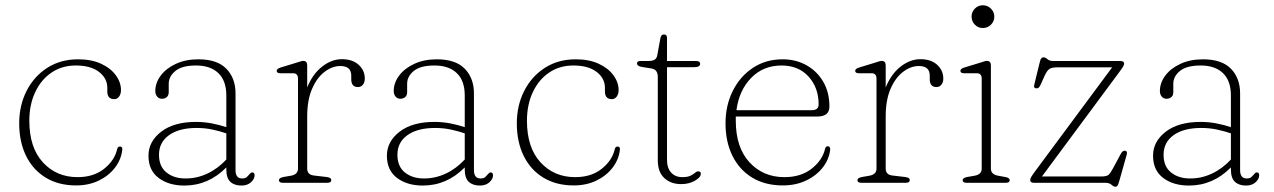

<svg xmlns="http://www.w3.org/2000/svg" viewBox="-20 -695 4845 730"><path d="M440 -352.5Q440 -337.5 432.8 -327.8Q425.5 -318 414.5 -318Q388 -318 388 -347.5V-361Q388 -397.5 356.2 -421.8Q324.5 -446 268 -446Q215.5 -446 175.8 -419Q136 -392 113.8 -344.5Q91.5 -297 91.5 -236Q91.5 -134 143 -77.8Q194.5 -21.5 275 -21.5Q336 -21.5 375.8 -53.2Q415.5 -85 425 -126.5Q427.5 -138 436 -138Q446 -138 445 -126Q441 -89 417.5 -58Q394 -27 355.8 -8.5Q317.5 10 269.5 10Q202.5 10 154 -19.5Q105.5 -49 79.2 -102.2Q53 -155.5 53 -226Q53 -294 81 -349.2Q109 -404.5 159.5 -437Q210 -469.5 277 -469.5Q327.5 -469.5 364 -452.8Q400.5 -436 420.2 -409Q440 -382 440 -352.5Z M544.5 -103Q544.5 -157 592.8 -194.2Q641 -231.5 725.5 -231.5Q756 -231.5 785.8 -225.8Q815.5 -220 840.5 -211.5V-332Q840.5 -388 810.2 -417Q780 -446 725.5 -446Q672 -446 646.8 -425.2Q621.5 -404.5 621.5 -376.5V-344.5Q621.5 -332 614 -325.8Q606.5 -319.5 595.5 -319.5Q584.5 -319.5 577.5 -327.8Q570.5 -336 570.5 -349Q570.5 -380 591 -407.5Q611.5 -435 648.5 -452.2Q685.5 -469.5 734.5 -469.5Q805.5 -469.5 840.5 -433.8Q875.5 -398 875.5 -339.5V-48Q875.5 -16.5 900.5 -16.5Q912 -16.5 917.2 -21Q922.5 -25.5 926.5 -30.5Q929.5 -33.5 932.2 -36.5Q935 -39.5 939 -39.5Q948 -39.5 948 -28.5Q948 -14.5 934.2 -2Q920.5 10.5 898 10.5Q871 10.5 855.8 -3.8Q840.5 -18 840.5 -50.5V-58.5Q772.5 10.5 681 10.5Q621.5 10.5 583 -18.5Q544.5 -47.5 544.5 -103ZM584.5 -106.5Q584.5 -62 613 -39.2Q641.5 -16.5 684.5 -16.5Q727 -16 767.2 -34.5Q807.5 -53 840.5 -88.5V-188Q815.5 -196.5 787.2 -202.5Q759 -208.5 727.5 -208.5Q661 -208.5 622.8 -181.2Q584.5 -154 584.5 -106.5Z M1148 -446.5V-362.5Q1168.5 -413.5 1204.8 -441.8Q1241 -470 1280 -470Q1320 -470 1343.5 -448.8Q1367 -427.5 1367 -396Q1367 -382 1359.8 -373Q1352.5 -364 1341 -364Q1315.5 -364 1315.5 -394V-407.5Q1315.5 -444 1274 -444Q1243.5 -444 1214.5 -422.2Q1185.5 -400.5 1166.8 -357.8Q1148 -315 1148 -252.5V-54Q1148 -30 1175 -27.5L1222 -22Q1239.5 -20 1239.5 -10Q1239.5 0 1224 0H1055.5Q1040.5 0 1040.5 -10Q1040.5 -18.5 1057.5 -22L1086.5 -27Q1113 -32 1113 -53.5V-396Q1113 -416.5 1094.5 -416.5H1046.5Q1032 -416.5 1032 -425.5Q1032 -433.5 1046 -438L1105 -456Q1113.5 -458.5 1120.8 -461Q1128 -463.5 1132.5 -463.5Q1148 -463.5 1148 -446.5Z M1451 -103Q1451 -157 1499.2 -194.2Q1547.5 -231.5 1632 -231.5Q1662.5 -231.5 1692.2 -225.8Q1722 -220 1747 -211.5V-332Q1747 -388 1716.8 -417Q1686.5 -446 1632 -446Q1578.5 -446 1553.2 -425.2Q1528 -404.5 1528 -376.5V-344.5Q1528 -332 1520.5 -325.8Q1513 -319.5 1502 -319.5Q1491 -319.5 1484 -327.8Q1477 -336 1477 -349Q1477 -380 1497.5 -407.5Q1518 -435 1555 -452.2Q1592 -469.5 1641 -469.5Q1712 -469.5 1747 -433.8Q1782 -398 1782 -339.5V-48Q1782 -16.5 1807 -16.5Q1818.5 -16.5 1823.8 -21Q1829 -25.5 1833 -30.5Q1836 -33.5 1838.8 -36.5Q1841.5 -39.5 1845.5 -39.5Q1854.5 -39.5 1854.5 -28.5Q1854.5 -14.5 1840.8 -2Q1827 10.5 1804.5 10.5Q1777.5 10.5 1762.2 -3.8Q1747 -18 1747 -50.5V-58.5Q1679 10.5 1587.5 10.5Q1528 10.5 1489.5 -18.5Q1451 -47.5 1451 -103ZM1491 -106.5Q1491 -62 1519.5 -39.2Q1548 -16.5 1591 -16.5Q1633.5 -16 1673.8 -34.5Q1714 -53 1747 -88.5V-188Q1722 -196.5 1693.8 -202.5Q1665.5 -208.5 1634 -208.5Q1567.5 -208.5 1529.2 -181.2Q1491 -154 1491 -106.5Z M2332 -352.5Q2332 -337.5 2324.8 -327.8Q2317.5 -318 2306.5 -318Q2280 -318 2280 -347.5V-361Q2280 -397.5 2248.2 -421.8Q2216.5 -446 2160 -446Q2107.5 -446 2067.8 -419Q2028 -392 2005.8 -344.5Q1983.5 -297 1983.5 -236Q1983.5 -134 2035 -77.8Q2086.5 -21.5 2167 -21.5Q2228 -21.5 2267.8 -53.2Q2307.5 -85 2317 -126.5Q2319.5 -138 2328 -138Q2338 -138 2337 -126Q2333 -89 2309.5 -58Q2286 -27 2247.8 -8.5Q2209.5 10 2161.5 10Q2094.5 10 2046 -19.5Q1997.5 -49 1971.2 -102.2Q1945 -155.5 1945 -226Q1945 -294 1973 -349.2Q2001 -404.5 2051.5 -437Q2102 -469.5 2169 -469.5Q2219.5 -469.5 2256 -452.8Q2292.5 -436 2312.2 -409Q2332 -382 2332 -352.5Z M2454.5 -435 2420.5 -440.5Q2402 -443.5 2402 -454Q2402 -463 2415 -463H2444Q2459.5 -463 2468 -467.5Q2476.5 -472 2479 -484.5L2490.5 -548Q2493 -564 2504.5 -564Q2516 -564 2516 -551V-463H2627Q2642 -463 2642 -452.5Q2642 -439.5 2618.5 -439.5H2516V-87.5Q2516 -56 2531.8 -38.8Q2547.5 -21.5 2574 -21.5Q2594.5 -21.5 2605.5 -27Q2616.5 -32.5 2622.5 -38Q2628.5 -43.5 2634.5 -43.5Q2647 -43.5 2644 -30Q2642 -19.5 2620.8 -7.2Q2599.5 5 2569.5 5Q2531 5 2506 -17.8Q2481 -40.5 2481 -86V-403Q2481 -416 2475.2 -424.5Q2469.5 -433 2454.5 -435Z M3133.5 -290Q3133.5 -252 3088 -252H2777.5Q2777.5 -244 2777.5 -236.5Q2777.5 -134.5 2829.5 -78Q2881.5 -21.5 2962.5 -21.5Q3025 -21.5 3065.8 -53.5Q3106.5 -85.5 3116.5 -127.5Q3118.5 -139 3127 -139Q3136.5 -139 3136.5 -126.5Q3132.5 -89.5 3108.5 -58.5Q3084.5 -27.5 3045.2 -8.8Q3006 10 2956.5 10Q2889 10 2840.2 -19.5Q2791.5 -49 2765 -102.2Q2738.5 -155.5 2738.5 -226Q2738.5 -294 2766 -349.2Q2793.5 -404.5 2842.5 -437Q2891.5 -469.5 2955.5 -469.5Q3006 -469.5 3046.2 -447Q3086.5 -424.5 3110 -384.2Q3133.5 -344 3133.5 -290ZM2951.5 -446Q2882 -446 2836 -398.8Q2790 -351.5 2780 -276H3066Q3092.5 -276 3092.5 -298.5Q3092.5 -361.5 3054.2 -403.8Q3016 -446 2951.5 -446Z M3347.5 -446.5V-362.5Q3368 -413.5 3404.2 -441.8Q3440.5 -470 3479.5 -470Q3519.5 -470 3543 -448.8Q3566.5 -427.5 3566.5 -396Q3566.5 -382 3559.2 -373Q3552 -364 3540.5 -364Q3515 -364 3515 -394V-407.5Q3515 -444 3473.5 -444Q3443 -444 3414 -422.2Q3385 -400.5 3366.2 -357.8Q3347.5 -315 3347.5 -252.5V-54Q3347.5 -30 3374.5 -27.5L3421.5 -22Q3439 -20 3439 -10Q3439 0 3423.5 0H3255Q3240 0 3240 -10Q3240 -18.5 3257 -22L3286 -27Q3312.5 -32 3312.5 -53.5V-396Q3312.5 -416.5 3294 -416.5H3246Q3231.5 -416.5 3231.5 -425.5Q3231.5 -433.5 3245.5 -438L3304.5 -456Q3313 -458.5 3320.2 -461Q3327.5 -463.5 3332 -463.5Q3347.5 -463.5 3347.5 -446.5Z M3716.5 -588.5Q3699 -588.5 3686.5 -601.2Q3674 -614 3674 -632Q3674 -649.5 3686.5 -662.2Q3699 -675 3716.5 -675Q3735 -675 3747.8 -662Q3760.5 -649 3760.5 -632Q3760.5 -614 3747.8 -601.2Q3735 -588.5 3716.5 -588.5ZM3747.5 -446.5V-54Q3747.5 -32 3774.5 -27L3802 -22Q3819 -19 3819 -10Q3819 0 3804 0H3655Q3640 0 3640 -10Q3640 -18.5 3657 -22L3686 -27Q3712.5 -32 3712.5 -53.5V-396Q3712.5 -416.5 3694 -416.5H3646Q3631.5 -416.5 3631.5 -425.5Q3631.5 -433.5 3645.5 -438L3704.5 -456Q3713 -458.5 3720.2 -461Q3727.5 -463.5 3732 -463.5Q3747.5 -463.5 3747.5 -446.5Z M4232 -416 3941.5 -24H4167Q4188 -24 4195 -30.5Q4202 -37 4211.5 -54.5L4240.5 -108.5Q4247.5 -122 4255.5 -122Q4267.5 -122 4264 -107.5L4236.5 -10Q4232.5 3.5 4229.8 9.2Q4227 15 4221.5 15Q4214 15 4206 7.5Q4198 0 4182.5 0H3911Q3897 0 3897 -10.5Q3897 -15 3900 -20.8Q3903 -26.5 3915 -43L4208.5 -439H4001.5Q3978.5 -439 3969.5 -432.5Q3960.5 -426 3952 -407.5L3936.5 -373Q3932 -364 3929 -361.5Q3926 -359 3921.5 -359Q3908.5 -359 3912.5 -373.5L3931.5 -451.5Q3935 -467.5 3938.5 -472.2Q3942 -477 3947.5 -477Q3955 -477 3962.5 -470Q3970 -463 3985 -463H4240Q4254 -463 4254 -453Q4254 -448.5 4249.8 -441.2Q4245.5 -434 4232 -416Z M4364 -103Q4364 -157 4412.2 -194.2Q4460.5 -231.5 4545 -231.5Q4575.5 -231.5 4605.2 -225.8Q4635 -220 4660 -211.5V-332Q4660 -388 4629.8 -417Q4599.5 -446 4545 -446Q4491.5 -446 4466.2 -425.2Q4441 -404.5 4441 -376.5V-344.5Q4441 -332 4433.5 -325.8Q4426 -319.5 4415 -319.5Q4404 -319.5 4397 -327.8Q4390 -336 4390 -349Q4390 -380 4410.5 -407.5Q4431 -435 4468 -452.2Q4505 -469.5 4554 -469.5Q4625 -469.5 4660 -433.8Q4695 -398 4695 -339.5V-48Q4695 -16.5 4720 -16.5Q4731.5 -16.5 4736.8 -21Q4742 -25.5 4746 -30.5Q4749 -33.5 4751.8 -36.5Q4754.5 -39.5 4758.5 -39.5Q4767.5 -39.5 4767.5 -28.5Q4767.5 -14.5 4753.8 -2Q4740 10.5 4717.5 10.5Q4690.5 10.5 4675.2 -3.8Q4660 -18 4660 -50.5V-58.5Q4592 10.5 4500.5 10.5Q4441 10.5 4402.5 -18.5Q4364 -47.5 4364 -103ZM4404 -106.5Q4404 -62 4432.5 -39.2Q4461 -16.5 4504 -16.5Q4546.5 -16 4586.8 -34.5Q4627 -53 4660 -88.5V-188Q4635 -196.5 4606.8 -202.5Q4578.5 -208.5 4547 -208.5Q4480.5 -208.5 4442.2 -181.2Q4404 -154 4404 -106.5Z"/></svg>

Font: Fraunces 9pt S050 Thin
Style: Regular
Weight: 100
Version: Version 1.000; ttfautohint (v1.8.3)